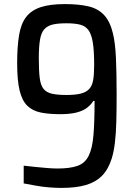

<svg xmlns="http://www.w3.org/2000/svg" viewBox="-20 -837 656 940"><path d="M280 83Q255 83 221.5 80.5Q188 78 156 72Q124 66 96 61V-26Q120 -23 150 -20Q180 -17 209.5 -14.5Q239 -12 261 -12Q323 -12 359.5 -25Q396 -38 414 -74Q432 -110 437.5 -175Q443 -240 443 -343H437Q426 -325 407 -310Q388 -295 356 -286.5Q324 -278 275 -278Q220 -278 180 -286Q140 -294 114 -319Q88 -344 76 -394Q64 -444 64 -528Q64 -609 73.5 -665.5Q83 -722 108.5 -754.5Q134 -787 179.5 -802Q225 -817 298 -817Q365 -817 412.5 -806Q460 -795 489.5 -763.5Q519 -732 533 -673Q544 -629 547.5 -555.5Q551 -482 551 -375Q551 -302 549.5 -242.5Q548 -183 542.5 -138Q537 -93 527 -61Q510 -7 479 24Q448 55 400 69Q352 83 280 83ZM305 -372Q348 -372 374.5 -378.5Q401 -385 416 -400.5Q431 -416 436 -444.5Q441 -473 441 -519Q441 -588 434.5 -628.5Q428 -669 413 -689.5Q398 -710 371.5 -716.5Q345 -723 305 -723Q264 -723 238.5 -717Q213 -711 197.5 -694.5Q182 -678 176 -643.5Q170 -609 170 -552Q170 -491 174.5 -455Q179 -419 193.5 -401.5Q208 -384 235 -378Q262 -372 305 -372Z"/></svg>

Font: Farlight84_Sys_V01
Style: Regular
Weight: 400
Designer: Ryoko NISHIZUKA  (kana, bopomofo & ideographs); Paul D. Hunt (Latin, Greek & Cyrillic); Sandoll Communications , Soo-you
Foundry: Adobe
Version: Version 2.004;October 29, 2024;FontCreator 14.0.0.2814 64-bi